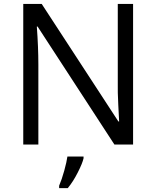

<svg xmlns="http://www.w3.org/2000/svg" viewBox="-20 -734 794 975"><path d="M280.3 209Q293.9 177.7 306.4 132.3Q318.8 86.9 322.3 61H404.3V69.8Q398.9 94.7 375 141.8Q351.1 189 324.2 221.2H280.3ZM655.8 0H561L170.9 -599.1H167Q174.8 -493.7 174.8 -405.8V0H98.1V-713.9H191.9L581.1 -117.2H585Q584 -130.4 580.6 -201.9Q577.1 -273.4 578.1 -304.2V-713.9H655.8Z"/></svg>

Font: Zoram GWebM
Style: Regular
Weight: 400
Foundry: Ascender Corporation
Version: Version 1.000